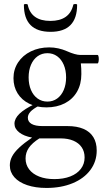

<svg xmlns="http://www.w3.org/2000/svg" viewBox="-20 -660 510 953"><path d="M28.8 160.6Q28.8 138.2 39.8 116.9Q50.8 95.7 75 73Q99.1 50.3 139.2 22.9Q98.6 15.6 75.2 -2.9Q51.8 -21.5 51.8 -45.9Q51.8 -71.3 76.4 -95.2Q101.1 -119.1 152.3 -143.6L173.8 -135.3Q144 -119.6 131.1 -105.5Q118.2 -91.3 118.2 -75.7Q118.2 -55.7 136.7 -44.9Q155.3 -34.2 190.9 -34.2H314.9Q361.8 -34.2 394.3 -20.3Q426.8 -6.3 443.4 20.8Q460 47.9 460 86.9Q460 141.6 428.5 183.8Q397 226.1 340.3 249.5Q283.7 272.9 210.9 272.9Q156.2 272.9 115 259Q73.7 245.1 51.3 219.7Q28.8 194.3 28.8 160.6ZM399.9 121.6Q399.9 92.3 385.5 71Q371.1 49.8 344.2 38.3Q317.4 26.9 280.8 26.9H175.3Q139.6 49.8 123.3 73.5Q106.9 97.2 106.9 126.5Q106.9 157.2 124.5 180.4Q142.1 203.6 174.3 216.3Q206.5 229 249.5 229Q294.9 229 328.9 215.8Q362.8 202.6 381.3 178.2Q399.9 153.8 399.9 121.6ZM46.9 -272Q46.9 -315.4 69.8 -350.3Q92.8 -385.3 133.3 -405Q173.8 -424.8 224.6 -424.8Q247.1 -424.8 269.3 -419.9Q291.5 -415 311.5 -406.2Q332 -397 349.4 -392.1Q366.7 -387.2 378.9 -387.2H463.9Q468.3 -387.2 469.7 -376.7Q471.2 -366.2 469.5 -355.7Q467.8 -345.2 463.9 -345.2H381.3Q382.8 -332.5 383.3 -319.3Q383.8 -306.2 383.8 -292Q383.8 -242.2 362.3 -204.8Q340.8 -167.5 301.5 -147.2Q262.2 -127 210 -127Q162.1 -127 125 -145.3Q87.9 -163.6 67.4 -196.5Q46.9 -229.5 46.9 -272ZM308.1 -275.9Q308.1 -311 296.4 -338.4Q284.7 -365.7 263.7 -380.9Q242.7 -396 215.3 -396Q188 -396 166.7 -380.9Q145.5 -365.7 133.8 -338.4Q122.1 -311 122.1 -275.9Q122.1 -240.7 133.8 -213.4Q145.5 -186 166.7 -170.9Q188 -155.8 215.3 -155.8Q242.7 -155.8 263.7 -170.9Q284.7 -186 296.4 -213.4Q308.1 -240.7 308.1 -275.9ZM98.6 -636.2Q98.6 -640.1 108.4 -640.1Q117.2 -640.1 117.7 -636.2Q126 -596.2 154.3 -576.2Q182.6 -556.2 230 -556.2Q277.3 -556.2 305.9 -576.2Q334.5 -596.2 343.8 -636.2Q344.7 -640.1 353.5 -640.1Q362.8 -640.1 362.8 -636.2Q362.8 -502 231 -502Q98.6 -502 98.6 -636.2Z"/></svg>

Font: Junicode Two Beta VF
Style: Regular
Weight: 400
Designer: Peter S. Baker
Foundry: Briery Creek Software
Version: Version 1.031 beta; ttfautohint (v1.8.1.43-b0c9)